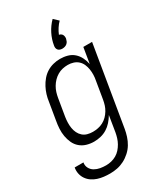

<svg xmlns="http://www.w3.org/2000/svg" viewBox="-247 -848 986 1159"><g transform="rotate(-30 246.0 -268.0)"><path d="M162 223Q140 223 118.5 220.5Q97 218 77 211.5Q57 205 40 193.5Q23 182 11 165Q-1 148 -5.5 127Q-10 106 -6 84H55Q51 105 60.5 123Q70 141 87.5 151Q105 161 125 164.5Q145 168 166 168Q184 168 202.5 163.5Q221 159 237.5 149.5Q254 140 267 125.5Q280 111 289.5 94Q299 77 304.5 59Q310 41 313 24L331 -87Q318 -65 301.5 -46.5Q285 -28 264.5 -15.5Q244 -3 220.5 2.5Q197 8 175 8Q148 8 123 0.5Q98 -7 79 -23.5Q60 -40 49.5 -63Q39 -86 34.5 -111.5Q30 -137 31.5 -164Q33 -191 38 -218L58 -338Q61 -361 68 -384Q75 -407 86.5 -429Q98 -451 114.5 -470.5Q131 -490 152 -503Q173 -516 197 -522Q221 -528 244 -528Q271 -528 296 -521Q321 -514 339.5 -497.5Q358 -481 369 -458.5Q380 -436 385 -411L403 -520H464L372 33Q368 57 360 82Q352 107 338.5 129.5Q325 152 304.5 170.5Q284 189 260.5 201Q237 213 212 218Q187 223 162 223ZM198 -47Q215 -47 233.5 -50.5Q252 -54 269 -63Q286 -72 299.5 -85.5Q313 -99 323 -115.5Q333 -132 338.5 -149.5Q344 -167 347 -185L367 -305Q371 -325 371.5 -344.5Q372 -364 369 -383Q366 -402 358.5 -419Q351 -436 337.5 -448.5Q324 -461 305.5 -467Q287 -473 267 -473Q249 -473 230.5 -469Q212 -465 195 -455Q178 -445 164.5 -431Q151 -417 141 -400Q131 -383 125.5 -365Q120 -347 117 -329L97 -209Q94 -189 93.5 -170Q93 -151 96 -132.5Q99 -114 107 -97.5Q115 -81 128.5 -69Q142 -57 160 -52Q178 -47 198 -47ZM289 -574Q281 -574 273 -576.5Q265 -579 260 -585Q255 -591 253.5 -599Q252 -607 254 -616Q260 -655 279 -692.5Q298 -730 327 -759L359 -729Q344 -714 332 -695.5Q320 -677 312 -657Q319 -656 325 -652Q331 -648 334 -642.5Q337 -637 338 -630Q339 -623 338 -616Q336 -607 332.5 -599Q329 -591 322 -585Q315 -579 306 -576.5Q297 -574 289 -574Z"/></g></svg>

Font: Iosevka Light Oblique
Style: Regular
Weight: 300
Italic angle: -9°
Monospace: yes
Designer: Belleve Invis
Foundry: Belleve Invis
Version: Version 32.5.0; ttfautohint (v1.8.4)